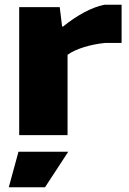

<svg xmlns="http://www.w3.org/2000/svg" viewBox="-20 -570 544 810"><path d="M58 70H268L170 220H17ZM61 -540H232L242 -458H246Q289 -493 334.5 -517.5Q380 -542 421 -550H493V-389H424Q376 -384 334 -371Q292 -358 265 -339V0H61Z"/></svg>

Font: Encode Sans Wide
Style: ExtraBold
Weight: 800
Designer: Pablo Impallari, Andres Torresi
Foundry: Pablo Impallari, Andres Torresi
Version: Version 1.000; ttfautohint (v1.00) -l 8 -r 50 -G 200 -x 14 -